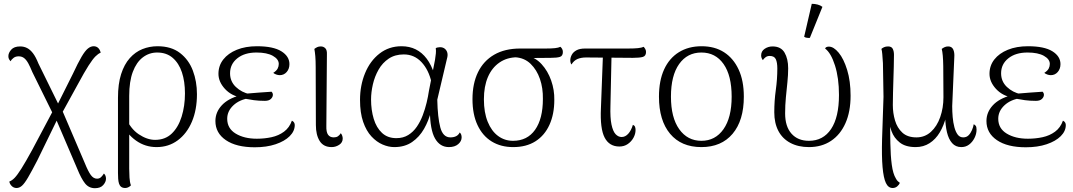

<svg xmlns="http://www.w3.org/2000/svg" viewBox="-20 -760 5637 1009"><path d="M479 229Q447 229 427 204Q407 179 386 127L270 -144L260 -158L150 -381Q139 -408 129 -426.5Q119 -445 107 -454.5Q95 -464 78 -464Q62 -464 51.5 -456Q41 -448 35 -438Q31 -443 27.5 -449Q24 -455 24 -465Q24 -482 39 -499Q54 -516 86 -516Q106 -516 122.5 -507.5Q139 -499 153.5 -480Q168 -461 182 -426L295 -196L304 -187L426 98Q443 140 457 159.5Q471 179 490 179Q503 179 511.5 170.5Q520 162 526 152Q530 155 533.5 162Q537 169 537 179Q537 196 522.5 212.5Q508 229 479 229ZM67 228Q52 228 41.5 217.5Q31 207 29 194Q43 189 57 174.5Q71 160 92.5 126Q114 92 149 28L268 -196L289 -149L176 83Q146 141 127.5 172.5Q109 204 95.5 216Q82 228 67 228ZM301 -157 275 -196 363 -372Q390 -430 408.5 -461.5Q427 -493 442 -505Q457 -517 472 -517Q487 -517 496.5 -507.5Q506 -498 509 -483Q496 -478 481.5 -463.5Q467 -449 445.5 -415.5Q424 -382 389 -317Z M638 228Q625 228 617 222Q609 216 605.5 205Q602 194 601 179.5Q600 165 600 149V-246Q600 -319 616.5 -370.5Q633 -422 662 -454.5Q691 -487 728.5 -502Q766 -517 808 -517Q880 -517 926 -481.5Q972 -446 993.5 -389Q1015 -332 1015 -265Q1015 -183 988.5 -120.5Q962 -58 914 -22.5Q866 13 803 13Q743 13 695 -21Q647 -55 619 -113L640 -144Q665 -84 709 -54.5Q753 -25 795 -25Q848 -25 882.5 -58Q917 -91 934.5 -147Q952 -203 952 -269Q952 -332 936 -380Q920 -428 887.5 -456Q855 -484 806 -484Q764 -484 730.5 -458.5Q697 -433 678 -382.5Q659 -332 659 -256V126Q659 148 660.5 173Q662 198 668 214Q665 218 656.5 223Q648 228 638 228Z M1319 14Q1222 14 1167 -23.5Q1112 -61 1112 -124Q1112 -170 1145 -206Q1178 -242 1241 -259L1250 -247Q1196 -256 1162 -293Q1128 -330 1128 -372Q1128 -415 1153.5 -447.5Q1179 -480 1224.5 -498.5Q1270 -517 1330 -517Q1416 -517 1458.5 -490.5Q1501 -464 1501 -423Q1501 -398 1486.5 -381.5Q1472 -365 1450 -365Q1441 -365 1431.5 -368.5Q1422 -372 1416 -377Q1433 -388 1439 -399.5Q1445 -411 1445 -424Q1445 -449 1414 -466.5Q1383 -484 1328 -484Q1265 -484 1227 -453.5Q1189 -423 1189 -375Q1189 -332 1219.5 -303Q1250 -274 1293 -265L1294 -245Q1239 -237 1206.5 -206.5Q1174 -176 1174 -136Q1174 -85 1218.5 -58Q1263 -31 1330 -31Q1370 -31 1407 -39Q1444 -47 1472.5 -68Q1501 -89 1514 -126Q1522 -122 1525.5 -116Q1529 -110 1529 -103Q1529 -71 1502.5 -44.5Q1476 -18 1428.5 -2Q1381 14 1319 14ZM1372 -230Q1340 -230 1314.5 -233.5Q1289 -237 1269 -241L1274 -268Q1310 -271 1342 -273.5Q1374 -276 1407 -278Q1414 -271 1414 -262Q1414 -250 1403.5 -240Q1393 -230 1372 -230Z M1723 13Q1680 13 1660 -19Q1640 -51 1640 -103L1639 -408Q1639 -442 1637 -465Q1635 -488 1632 -503Q1640 -509 1647.5 -512.5Q1655 -516 1666 -516Q1680 -516 1689.5 -506.5Q1699 -497 1698 -475L1695 -98Q1694 -66 1704 -52Q1714 -38 1734 -38Q1747 -38 1755.5 -43.5Q1764 -49 1771 -60Q1776 -54 1778.5 -46.5Q1781 -39 1781 -32Q1781 -11 1762.5 1Q1744 13 1723 13Z M2052 13Q2022 13 1990.5 -0.5Q1959 -14 1932 -43Q1905 -72 1888.5 -119.5Q1872 -167 1872 -235Q1872 -311 1898.5 -375.5Q1925 -440 1974.5 -478.5Q2024 -517 2090 -517Q2132 -517 2165 -500.5Q2198 -484 2222.5 -451.5Q2247 -419 2263 -369L2248 -326Q2233 -393 2195 -433.5Q2157 -474 2102 -474Q2056 -474 2023 -452Q1990 -430 1969.5 -394Q1949 -358 1939.5 -316.5Q1930 -275 1930 -237Q1930 -182 1944 -135.5Q1958 -89 1987.5 -61.5Q2017 -34 2063 -34Q2099 -34 2125.5 -50.5Q2152 -67 2170.5 -94Q2189 -121 2201.5 -154Q2214 -187 2222 -220.5Q2230 -254 2234 -282L2266 -445Q2269 -465 2270.5 -479Q2272 -493 2270 -507Q2273 -509 2279.5 -510.5Q2286 -512 2292 -512Q2308 -512 2318 -503.5Q2328 -495 2331 -482Q2334 -469 2329 -452L2278 -236Q2280 -142 2294 -90Q2308 -38 2347 -38Q2364 -38 2376.5 -44Q2389 -50 2396 -64Q2406 -55 2406 -38Q2406 -18 2388 -2.5Q2370 13 2339 13Q2292 13 2266 -32.5Q2240 -78 2239 -181L2245 -175Q2233 -126 2208.5 -83Q2184 -40 2145.5 -13.5Q2107 13 2052 13Z M2677 13Q2612 13 2564 -16.5Q2516 -46 2489.5 -102.5Q2463 -159 2463 -239Q2463 -321 2492 -380.5Q2521 -440 2577 -472.5Q2633 -505 2714 -505H2848Q2878 -505 2896.5 -507Q2915 -509 2925 -514Q2929 -511 2933.5 -504Q2938 -497 2938 -487Q2938 -466 2922.5 -461Q2907 -456 2874 -456L2756 -455L2699 -459Q2645 -459 2605 -431.5Q2565 -404 2544 -355Q2523 -306 2523 -238Q2523 -169 2543 -120Q2563 -71 2597.5 -45.5Q2632 -20 2676 -20Q2751 -20 2792 -78Q2833 -136 2833 -240Q2834 -297 2817.5 -345Q2801 -393 2768.5 -424.5Q2736 -456 2688 -459L2748 -467Q2793 -459 2826 -423Q2859 -387 2876.5 -337Q2894 -287 2893 -235Q2893 -160 2867.5 -104Q2842 -48 2794 -17.5Q2746 13 2677 13Z M3235 10Q3182 10 3157.5 -37Q3133 -84 3138 -191L3149 -482H3194L3188 -204Q3186 -141 3193.5 -105.5Q3201 -70 3215 -55Q3229 -40 3247 -40Q3266 -40 3281.5 -57Q3297 -74 3306 -104Q3314 -101 3317 -94Q3320 -87 3320 -77Q3320 -56 3309 -36Q3298 -16 3279 -3Q3260 10 3235 10ZM2983 -421Q2977 -430 2977 -443Q2977 -457 2984.5 -471.5Q2992 -486 3009 -495.5Q3026 -505 3055 -505H3282Q3313 -505 3332.5 -507Q3352 -509 3363 -514Q3366 -511 3370.5 -503.5Q3375 -496 3375 -487Q3375 -466 3358.5 -461Q3342 -456 3306 -456Q3240 -456 3179.5 -457Q3119 -458 3060 -458Q3034 -458 3015 -450Q2996 -442 2983 -421Z M3666 13Q3560 13 3501.5 -57Q3443 -127 3443 -252Q3443 -336 3470 -395Q3497 -454 3547.5 -485.5Q3598 -517 3667 -517Q3736 -517 3785 -485.5Q3834 -454 3861.5 -395Q3889 -336 3889 -252Q3889 -127 3830 -57Q3771 13 3666 13ZM3666 -20Q3739 -20 3782 -81Q3825 -142 3825 -252Q3825 -363 3782.5 -423.5Q3740 -484 3666 -484Q3592 -484 3549 -423.5Q3506 -363 3506 -252Q3506 -142 3549.5 -81Q3593 -20 3666 -20Z M4231 13Q4175 13 4133.5 -9Q4092 -31 4070.5 -72Q4049 -113 4049 -170Q4049 -230 4057 -287Q4065 -344 4065 -400Q4065 -432 4057 -449Q4049 -466 4025 -466Q4012 -466 4003 -459Q3994 -452 3989 -444Q3980 -455 3980 -469Q3980 -491 3998.5 -503.5Q4017 -516 4040 -516Q4084 -516 4103 -483.5Q4122 -451 4122 -401Q4122 -366 4118 -328Q4114 -290 4110 -248.5Q4106 -207 4106 -164Q4106 -95 4139.5 -57.5Q4173 -20 4231 -20Q4306 -20 4347.5 -82Q4389 -144 4389 -261Q4389 -350 4368 -416Q4347 -482 4316 -505Q4320 -515 4336 -515Q4361 -515 4387.5 -483Q4414 -451 4432 -392.5Q4450 -334 4450 -257Q4450 -173 4423 -112.5Q4396 -52 4347 -19.5Q4298 13 4231 13ZM4236 -561Q4230 -560 4220 -561.5Q4210 -563 4206 -567L4246 -740Q4262 -740 4277 -736Q4292 -732 4302 -724Z M4671 228Q4648 228 4635.5 201.5Q4623 175 4618 118Q4613 61 4615.5 -30Q4618 -121 4623 -251L4620 -428Q4618 -458 4616.5 -476Q4615 -494 4612 -503Q4617 -508 4626 -512Q4635 -516 4647 -516Q4665 -516 4671.5 -503.5Q4678 -491 4678 -472Q4678 -443 4677 -409.5Q4676 -376 4675 -341.5Q4674 -307 4673 -273Q4672 -239 4672 -208Q4672 -166 4683.5 -127Q4695 -88 4722 -63Q4749 -38 4796 -38Q4840 -38 4872 -67Q4904 -96 4921 -144.5Q4938 -193 4938 -249Q4938 -348 4937 -412.5Q4936 -477 4929 -503Q4937 -509 4945 -512.5Q4953 -516 4963 -516Q4982 -516 4989.5 -500Q4997 -484 4995 -458L4984 -202Q4984 -174 4986.5 -145Q4989 -116 4995.5 -91.5Q5002 -67 5013 -52.5Q5024 -38 5042 -38Q5059 -38 5070 -49Q5081 -60 5088 -76.5Q5095 -93 5097 -107Q5102 -105 5107 -99.5Q5112 -94 5112 -79Q5112 -56 5101 -34.5Q5090 -13 5072.5 0Q5055 13 5032 13Q5002 13 4983.5 -8Q4965 -29 4956.5 -65Q4948 -101 4947 -147H4952Q4940 -100 4918.5 -64Q4897 -28 4865 -7.5Q4833 13 4792 13Q4739 13 4708.5 -11Q4678 -35 4665 -71Q4652 -107 4649 -144H4657Q4658 -71 4659 -6.5Q4660 58 4666.5 106Q4673 154 4688 178Q4693 188 4699 193Q4705 198 4709 201Q4705 211 4695 219.5Q4685 228 4671 228Z M5371 14Q5274 14 5219 -23.5Q5164 -61 5164 -124Q5164 -170 5197 -206Q5230 -242 5293 -259L5302 -247Q5248 -256 5214 -293Q5180 -330 5180 -372Q5180 -415 5205.5 -447.5Q5231 -480 5276.5 -498.5Q5322 -517 5382 -517Q5468 -517 5510.5 -490.5Q5553 -464 5553 -423Q5553 -398 5538.5 -381.5Q5524 -365 5502 -365Q5493 -365 5483.5 -368.5Q5474 -372 5468 -377Q5485 -388 5491 -399.5Q5497 -411 5497 -424Q5497 -449 5466 -466.5Q5435 -484 5380 -484Q5317 -484 5279 -453.5Q5241 -423 5241 -375Q5241 -332 5271.5 -303Q5302 -274 5345 -265L5346 -245Q5291 -237 5258.5 -206.5Q5226 -176 5226 -136Q5226 -85 5270.5 -58Q5315 -31 5382 -31Q5422 -31 5459 -39Q5496 -47 5524.5 -68Q5553 -89 5566 -126Q5574 -122 5577.5 -116Q5581 -110 5581 -103Q5581 -71 5554.5 -44.5Q5528 -18 5480.5 -2Q5433 14 5371 14ZM5424 -230Q5392 -230 5366.5 -233.5Q5341 -237 5321 -241L5326 -268Q5362 -271 5394 -273.5Q5426 -276 5459 -278Q5466 -271 5466 -262Q5466 -250 5455.5 -240Q5445 -230 5424 -230Z"/></svg>

Font: Arima Light
Style: Regular
Weight: 300
Designer: Joana Correia and Natanael Gama
Foundry: NDISCOVER
Version: Version 1.101;gftools[0.9.23]